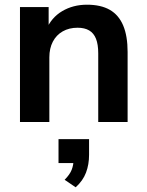

<svg xmlns="http://www.w3.org/2000/svg" viewBox="-20 -519 625 817"><path d="M65 0V-489H187V-391H176Q198 -444 244.5 -471.5Q291 -499 350 -499Q409 -499 447.2 -477.2Q485.3 -455.3 504.2 -410.5Q523 -365.7 523 -298V0H398V-292Q398 -330 388.5 -354Q379 -378 359.5 -389.5Q340 -401 310 -401Q274 -401 246.8 -385.5Q219.6 -370 204.8 -341.6Q190 -313.2 190 -275V0ZM302 278 255 246Q277 224 285 203.5Q293 183 293 160L320 175H229V73H359V140Q359 181 346 215.5Q333 250 302 278Z"/></svg>

Font: Nunito Sans 12pt ExtraLight
Style: Regular
Weight: 200
Designer: Vernon Adams
Foundry: Vernon Adams
Version: Version 3.101;gftools[0.9.27]